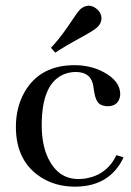

<svg xmlns="http://www.w3.org/2000/svg" viewBox="-20 -661 469 690"><path d="M37.1 -205.1Q37.1 -81.1 127.9 -23.4Q180.7 9.8 249 9.8Q351.6 9.8 403.3 -60.5Q416 -77.1 423.8 -95.7L398.4 -103.5Q364.3 -32.2 287.1 -19.5Q274.4 -17.6 261.7 -17.6Q189.5 -17.6 153.3 -91.8Q129.9 -140.6 129.9 -210.9Q129.9 -362.3 210.9 -394.5Q230.5 -402.3 252 -402.3Q302.7 -402.3 313.5 -360.4Q315.4 -353.5 317.4 -336.9Q323.2 -295.9 339.8 -286.1Q349.6 -280.3 364.3 -279.3Q401.4 -278.3 410.2 -309.6Q412.1 -316.4 412.1 -322.3Q412.1 -370.1 351.6 -402.3Q304.7 -426.8 248 -426.8Q125 -426.8 69.3 -332Q37.1 -276.4 37.1 -205.1ZM330.1 -563.5Q343.8 -576.2 344.7 -593.8Q344.7 -619.1 319.3 -634.8Q307.6 -640.6 297.9 -640.6Q282.2 -639.6 268.6 -627.9Q259.8 -620.1 221.7 -562.5Q190.4 -517.6 163.1 -489.3L178.7 -471.7Q203.1 -489.3 287.1 -535.2Q318.4 -552.7 330.1 -563.5Z"/></svg>

Font: Abhaya Libre Medium
Style: Regular
Weight: 500
Designer: Pushpananda Ekanayake, Sol Matas, Pathum Egodawatta
Foundry: Mooniak
Version: Version 1.050 ; ttfautohint (v1.6)